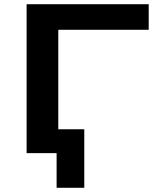

<svg xmlns="http://www.w3.org/2000/svg" viewBox="-20 -725 745 909"><path d="M248 164V0H114V-113H379V164ZM106 0V-705H684V-584H256V0Z"/></svg>

Font: Nunito Sans 10pt Expanded
Style: Bold
Weight: 700
Width: 7
Designer: Vernon Adams
Foundry: Vernon Adams
Version: Version 3.101;gftools[0.9.27]